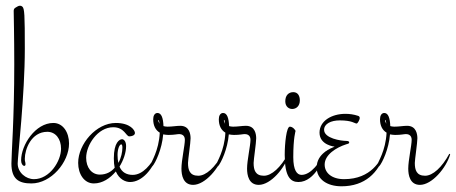

<svg xmlns="http://www.w3.org/2000/svg" viewBox="-20 -647 1598 673"><path d="M90 -4C159 -4 222 -78 222 -144C222 -183 201 -216 167 -216C104 -216 54 -139 54 -85C54 -63 73 -59 69 -76C67 -84 67 -85 67 -91C67 -123 89 -185 146 -185C175 -185 194 -160 194 -126C194 -82 154 -19 99 -19C71 -19 42 -42 42 -74C42 -98 67 -313 67 -476C67 -595 66 -618 58 -624C56 -626 53 -627 50 -627C44 -627 38 -622 34 -620C29 -617 28 -613 28 -608C28 -604 30 -517 30 -422C30 -228 20 -108 20 -74C20 -19 46 -4 90 -4Z M433 -169C441 -169 453 -172 453 -181C453 -190 437 -216 386 -216C317 -216 254 -142 254 -76C254 -37 275 -4 309 -4C339 -4 366 -22 386 -46C398 -18 420 -9 436 -9C479 -9 517 -56 533 -106L530 -108C509 -70 481 -34 445 -34C424 -34 407 -43 399 -63C413 -86 422 -112 422 -135C422 -153 413 -159 408 -159C399 -159 379 -148 379 -92C379 -79 380 -68 382 -59C370 -45 353 -35 330 -35C301 -35 282 -60 282 -94C282 -138 322 -201 377 -201C416 -201 422 -169 433 -169ZM392 -104C392 -125 399 -141 405 -141C408 -141 409 -136 409 -129C409 -115 405 -94 395 -76C393 -84 392 -93 392 -104Z M612 -206C598 -206 584 -203 567 -203C561 -203 557 -204 553 -205C552 -233 546 -251 532 -251C522 -251 517 -241 517 -229C517 -207 525 -191 540 -182C537 -118 509 -78 508 -70C508 -66 510 -64 514 -64C525 -76 548 -125 552 -176C558 -175 564 -174 570 -174C591 -174 601 -177 608 -177C614 -177 628 -175 628 -157C628 -137 616 -85 616 -56C616 -33 622 1 657 1C699 1 749 -58 763 -106L760 -108C734 -60 702 -31 675 -31C645 -31 639 -51 639 -76C639 -87 648 -146 648 -162C648 -175 645 -206 612 -206ZM537 -218C533 -225 535 -226 537 -226C537 -226 538 -221 539 -214C538 -215 537 -216 537 -218Z M842 -206C828 -206 814 -203 797 -203C791 -203 787 -204 783 -205C782 -233 776 -251 762 -251C752 -251 747 -241 747 -229C747 -207 755 -191 770 -182C767 -118 739 -78 738 -70C738 -66 740 -64 744 -64C755 -76 778 -125 782 -176C788 -175 794 -174 800 -174C821 -174 831 -177 838 -177C844 -177 858 -175 858 -157C858 -137 846 -85 846 -56C846 -33 852 1 887 1C929 1 979 -58 993 -106L990 -108C964 -60 932 -31 905 -31C875 -31 869 -51 869 -76C869 -87 878 -146 878 -162C878 -175 875 -206 842 -206ZM767 -218C763 -225 765 -226 767 -226C767 -226 768 -221 769 -214C768 -215 767 -216 767 -218Z M996 -203C984 -203 978 -144 978 -104C978 -26 999 -9 1026 -9C1085 -9 1117 -95 1124 -115L1121 -117C1101 -77 1070 -34 1037 -34C1021 -34 1008 -50 1008 -96C1008 -165 1016 -187 1016 -188C1016 -190 1007 -203 996 -203ZM1008 -324C992 -324 980 -313 980 -292C980 -273 993 -265 1004 -265C1019 -265 1031 -276 1031 -295C1031 -311 1024 -324 1008 -324Z M1235 -241C1220 -246 1205 -248 1191 -248C1142 -248 1100 -223 1100 -182C1100 -138 1153 -133 1153 -133C1141 -128 1090 -109 1090 -60C1090 -19 1126 6 1177 6C1260 6 1306 -42 1328 -106L1325 -108C1313 -87 1283 -19 1186 -19C1143 -19 1118 -41 1118 -70C1118 -105 1159 -130 1193 -141C1199 -143 1204 -143 1204 -148C1204 -150 1202 -153 1195 -153C1175 -153 1116 -162 1116 -192C1116 -213 1140 -225 1171 -225C1215 -225 1223 -214 1230 -214C1234 -214 1241 -228 1241 -233C1241 -237 1239 -240 1235 -241Z M1407 -206C1393 -206 1379 -203 1362 -203C1356 -203 1352 -204 1348 -205C1347 -233 1341 -251 1327 -251C1317 -251 1312 -241 1312 -229C1312 -207 1320 -191 1335 -182C1332 -118 1304 -78 1303 -70C1303 -66 1305 -64 1309 -64C1320 -76 1343 -125 1347 -176C1353 -175 1359 -174 1365 -174C1386 -174 1396 -177 1403 -177C1409 -177 1423 -175 1423 -157C1423 -137 1411 -85 1411 -56C1411 -33 1417 1 1452 1C1494 1 1544 -58 1558 -106L1555 -108C1529 -60 1497 -31 1470 -31C1440 -31 1434 -51 1434 -76C1434 -87 1443 -146 1443 -162C1443 -175 1440 -206 1407 -206ZM1332 -218C1328 -225 1330 -226 1332 -226C1332 -226 1333 -221 1334 -214C1333 -215 1332 -216 1332 -218Z"/></svg>

Font: Stalemate
Style: Regular
Weight: 400
Designer: Astigmatic (AOETI)
Foundry: Astigmatic (AOETI)
Version: Version 001.000